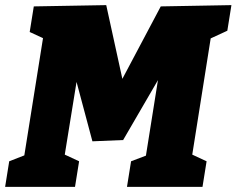

<svg xmlns="http://www.w3.org/2000/svg" viewBox="-32 -730 924 750"><path d="M856 -610 791 -580 719 -126 775 -100 759 0H464L480 -100L538 -122L585 -417L449 -183L329 -178L267 -410L221 -126L277 -100L261 0H-12L4 -100L63 -123L136 -581L84 -605L100 -705L383 -710L446 -422L596 -705L872 -710Z"/></svg>

Font: Bitter Black
Style: Italic
Weight: 900
Italic angle: -9°
Designer: Sol Matas, and Bitter project Authors
Foundry: Sol Matas
Version: Version 2.001